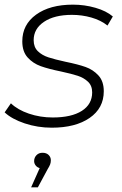

<svg xmlns="http://www.w3.org/2000/svg" viewBox="-27 -546 525 827"><path d="M-7 -62 20 -101Q49 -73 97.5 -56.5Q146 -40 200 -40Q281 -40 325.5 -68.5Q370 -97 370 -148Q370 -177 352 -194Q334 -211 308 -219.5Q282 -228 236 -238Q182 -249 148.5 -261Q115 -273 92 -298.5Q69 -324 69 -368Q69 -440 128.5 -483Q188 -526 287 -526Q337 -526 384 -512.5Q431 -499 459 -475L436 -436Q407 -459 366.5 -470.5Q326 -482 283 -482Q207 -482 162.5 -452Q118 -422 118 -373Q118 -343 136 -325.5Q154 -308 181.5 -299Q209 -290 255 -280Q309 -269 341.5 -257.5Q374 -246 397 -221Q420 -196 420 -153Q420 -80 359 -38Q298 4 196 4Q135 4 79.5 -14.5Q24 -33 -7 -62ZM192 144Q192 154 189 162Q186 170 178 183L136 261H107L144 178Q133 175 126.5 166.5Q120 158 120 148Q120 133 130 122.5Q140 112 156 112Q173 112 182.5 121.5Q192 131 192 144Z"/></svg>

Font: Idrija
Style: Italic
Weight: 300
Italic angle: -11.3°
Designer: Julieta Ulanovsky
Foundry: Julieta Ulanovsky
Version: Version 7.200